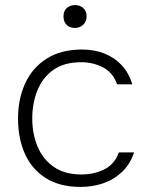

<svg xmlns="http://www.w3.org/2000/svg" viewBox="-20 -729 592 756"><path d="M297 7Q215 7 160 -28Q105 -63 78 -123.5Q51 -184 51 -262Q51 -339 79 -400.5Q107 -462 163.5 -498Q220 -534 303 -534Q351 -534 390.5 -518.5Q430 -503 458.5 -473Q487 -443 501 -397H441Q425 -443 386 -463.5Q347 -484 299 -484Q233 -484 190.5 -454Q148 -424 127.5 -373.5Q107 -323 107 -262Q107 -203 127.5 -153Q148 -103 191 -72.5Q234 -42 300 -42Q350 -42 390.5 -62Q431 -82 448 -129H508Q493 -83 461 -52.5Q429 -22 387 -7.5Q345 7 297 7ZM275 -619Q255 -619 242.5 -631Q230 -643 230 -665Q230 -686 243 -697.5Q256 -709 276 -709Q295 -709 308 -697Q321 -685 321 -665Q321 -644 307.5 -631.5Q294 -619 275 -619Z"/></svg>

Font: Onest ExtraLight
Style: Regular
Weight: 250
Designer: Dmitri Voloshin, Andrey Kudryavtsev
Foundry: Dmitri Voloshin, Andrey Kudryavtsev
Version: Version 1.000;gftools[0.9.33]